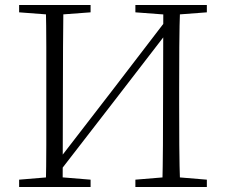

<svg xmlns="http://www.w3.org/2000/svg" viewBox="-20 -743 897 763"><path d="M162 0Q164 -83 164 -166Q164 -249 164 -333V-390Q164 -474 164 -557.5Q164 -641 162 -723H232Q231 -641 230.5 -557.5Q230 -474 230 -390L229 0ZM625 0Q627 -83 627.5 -167Q628 -251 628 -340L629 -723H696Q693 -641 692.5 -557.5Q692 -474 692 -390V-333Q692 -249 692.5 -166Q693 -83 696 0ZM56 0V-29L188 -40H206L340 -29V0ZM56 -694V-723H340V-694L206 -684H188ZM518 0V-29L651 -40H670L802 -29V0ZM518 -694V-723H802V-694L670 -684H651ZM199 -38 189 -88H198L428 -386L658 -686L670 -635H660L428 -334Z"/></svg>

Font: Noto Serif SC ExtraLight
Style: Regular
Weight: 200
Designer: Ryoko NISHIZUKA 西塚涼子 (kana & ideographs); Frank Grießhammer (Latin, Greek & Cyrillic); Wenlong ZHANG 张文龙 (bopomofo); San
Foundry: Adobe
Version: Version 2.002-H1;hotconv 1.1.0;makeotfexe 2.6.0